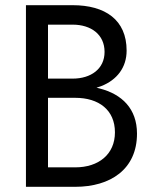

<svg xmlns="http://www.w3.org/2000/svg" viewBox="-20 -720 598 740"><path d="M80 0H270C405 0 508 -67 508 -205C508 -301 450 -357 364 -379C360 -380 356 -381 352 -382C358 -384 364 -386 370 -388C431 -412 468 -460 468 -525C468 -644 385 -700 260 -700H80ZM165 -417V-625H260C331 -625 383 -587 383 -520C383 -454 330 -417 260 -417ZM165 -75V-343H270C361 -343 423 -296 423 -210C423 -125 360 -75 270 -75Z"/></svg>

Font: Jost
Style: Regular
Weight: 400
Version: Version 3.710